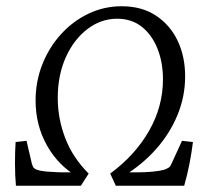

<svg xmlns="http://www.w3.org/2000/svg" viewBox="-20 -595 684 615"><path d="M31 0Q28 -33 28 -72Q28 -111 30 -140L65 -144L82 -71Q84 -64 86.5 -59.5Q89 -55 99 -51Q111 -47 129 -45.5Q147 -44 161.5 -43.5Q176 -43 177 -43H239L230 -28Q167 -64 130.5 -129Q94 -194 94 -273Q94 -334 115.5 -388.5Q137 -443 175 -485Q213 -527 263 -551Q313 -575 370 -575Q434 -575 479.5 -545Q525 -515 549 -464.5Q573 -414 573 -350Q573 -286 548.5 -226.5Q524 -167 479.5 -117Q435 -67 374 -30L365 -43H423Q443 -43 466.5 -45Q490 -47 505 -51Q516 -55 521 -58.5Q526 -62 530 -72L563 -144L598 -140Q594 -107 587 -71Q580 -35 570 0H351L333 -39Q413 -98 457.5 -176Q502 -254 502 -341Q502 -395 484.5 -439Q467 -483 434.5 -509Q402 -535 355 -535Q303 -535 259.5 -501.5Q216 -468 190.5 -411Q165 -354 165 -281Q165 -215 189 -152.5Q213 -90 264 -39L239 0Z"/></svg>

Font: Rasa Light
Style: Italic
Weight: 300
Italic angle: -7.10001°
Designer: Anna Giedrys (Yrsa+Rasa design), David Brezina (Yrsa art-direction, Rasa art-direction, design)
Foundry: Rosetta Type Foundry
Version: Version 2.004